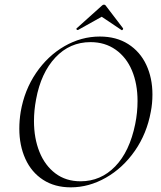

<svg xmlns="http://www.w3.org/2000/svg" viewBox="-20 -793 691 825"><path d="M63 -240Q63 -276 69 -313Q85 -406 135 -479.5Q185 -553 257 -594.5Q329 -636 409 -636Q480 -636 531 -603.5Q582 -571 608.5 -514.5Q635 -458 635 -387Q635 -348 628 -313Q611 -219 559.5 -145Q508 -71 435 -29.5Q362 12 284 12Q215 12 165 -20.5Q115 -53 89 -110.5Q63 -168 63 -240ZM561 -260Q571 -309 571 -359Q571 -433 547 -490Q523 -547 477 -579.5Q431 -612 369 -612Q280 -612 218 -546Q156 -480 135 -366Q126 -318 126 -273Q126 -199 149.5 -140.5Q173 -82 218 -48Q263 -14 326 -14Q413 -14 475 -78Q537 -142 561 -260ZM314 -664Q311 -664 309 -666.5Q307 -669 309 -671L417 -768Q422 -773 426 -773Q432 -773 435 -768L509 -671V-670Q509 -667 506.5 -664.5Q504 -662 502 -664L417 -721L315 -664Z"/></svg>

Font: Cormorant Infant
Style: Italic
Weight: 400
Italic angle: -10°
Designer: Christian Thalmann (Catharsis Fonts)
Foundry: Catharsis Fonts
Version: Version 4.000